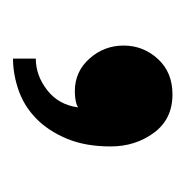

<svg xmlns="http://www.w3.org/2000/svg" viewBox="-15 -165 285 295"><g transform="rotate(90 127.5 -17.5)"><path d="M205 -45Q205 -6 193 22.5Q181 51 162 69.5Q143 88 118.5 96.5Q94 105 70 105V70Q96 70 118.5 52.5Q141 35 145 5Q142 7 138 8Q130 10 120 10Q90 10 70 -12.5Q50 -35 50 -65Q50 -95 70.5 -117.5Q91 -140 125 -140Q163 -140 184 -111.5Q205 -83 205 -45Z"/></g></svg>

Font: Prosto One
Style: Regular
Weight: 400
Designer: Pavel Emelyanov and Jovanny lemonad
Foundry: Pavel Emelyanov and Jovanny Lemonad
Version: Version 1.001